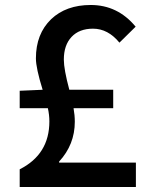

<svg xmlns="http://www.w3.org/2000/svg" viewBox="-20 -750 610 770"><path d="M525 -98V0H59V-71Q178 -131 178 -263Q178 -289 172 -316H59V-386L151 -390Q124 -477 124 -516Q124 -614 185 -673Q245 -730 344 -730Q452 -730 524 -643L459 -579Q413 -635 353 -635Q298 -635 267 -602Q236 -569 236 -511Q236 -472 258 -390H434V-316H275Q280 -288 280 -262Q280 -170 217 -102V-98Z"/></svg>

Font: Noto Sans S Chinese Medium
Style: Regular
Weight: 500
Designer: Ryoko NISHIZUKA  (kana & ideographs); Paul D. Hunt (Latin, Greek & Cyrillic); Wenlong ZHANG  (bopomofo); Sandoll Communi
Foundry: Adobe Systems Incorporated
Version: Version 1.000;PS 1;hotconv 1.0.78;makeotf.lib2.5.61930